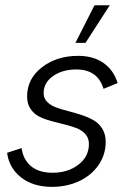

<svg xmlns="http://www.w3.org/2000/svg" viewBox="-20 -710 493 737"><path d="M269.5 -545.4 342.8 -689.9H401.4L308.1 -545.4ZM179.7 7.3Q106.9 7.3 60.8 -29.1Q14.6 -65.4 7.3 -123.5L63 -141.6Q68.4 -98.6 98.4 -72.8Q128.4 -46.9 182.1 -46.9Q240.7 -46.9 281 -77.9Q321.3 -108.9 321.3 -157.2Q321.3 -179.7 308.1 -194.8Q294.9 -210 274.2 -218Q253.4 -226.1 228 -232.2Q202.6 -238.3 177.2 -245.1Q151.9 -252 131.1 -262.2Q110.4 -272.5 97.2 -292Q84 -311.5 84 -339.4Q84 -407.7 140.9 -451.7Q197.8 -495.6 279.8 -495.6Q338.9 -495.6 377.7 -468Q416.5 -440.4 431.6 -391.1L377.4 -369.1Q355 -443.4 272.9 -443.4Q219.7 -443.4 183.6 -418Q147.5 -392.6 147.5 -352.5Q147.5 -333 160.6 -319.3Q173.8 -305.7 194.8 -297.9Q215.8 -290 241.2 -283.7Q266.6 -277.3 292 -269Q317.4 -260.7 338.4 -249Q359.4 -237.3 372.6 -216.1Q385.7 -194.8 385.7 -165.5Q385.7 -115.7 357.7 -75.7Q329.6 -35.6 282.7 -14.2Q235.8 7.3 179.7 7.3Z"/></svg>

Font: HK Grotesk Legacy
Style: Italic
Weight: 400
Italic angle: -13°
Designer: Alfredo Marco Pradil
Foundry: Hanken Design Co.
Version: Version 2.022;PS 002.022;hotconv 1.0.88;makeotf.lib2.5.64775